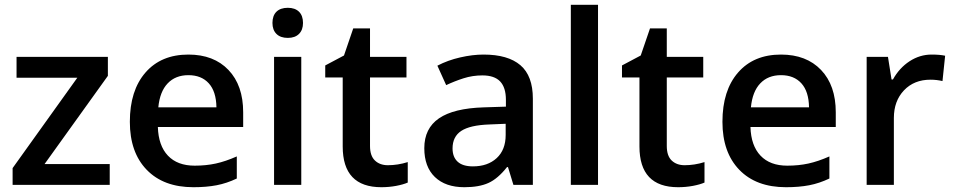

<svg xmlns="http://www.w3.org/2000/svg" viewBox="-20 -780 4025 810"><path d="M442.9 0H33.2V-70.8L306.2 -452.1H49.8V-540H435.1V-460L168 -87.9H442.9Z M795.9 9.8Q669.9 9.8 598.9 -63.7Q527.8 -137.2 527.8 -266.1Q527.8 -398.4 593.8 -474.1Q659.7 -549.8 774.9 -549.8Q881.8 -549.8 943.8 -484.9Q1005.9 -419.9 1005.9 -306.2V-244.1H646Q648.4 -165.5 688.5 -123.3Q728.5 -81.1 801.3 -81.1Q849.1 -81.1 890.4 -90.1Q931.6 -99.1 979 -120.1V-26.9Q937 -6.8 894 1.5Q851.1 9.8 795.9 9.8ZM774.9 -462.9Q720.2 -462.9 687.3 -428.2Q654.3 -393.6 647.9 -327.1H893.1Q892.1 -394 860.8 -428.5Q829.6 -462.9 774.9 -462.9Z M1251 0H1136.2V-540H1251ZM1129.4 -683.1Q1129.4 -713.9 1146.2 -730.5Q1163.1 -747.1 1194.3 -747.1Q1224.6 -747.1 1241.5 -730.5Q1258.3 -713.9 1258.3 -683.1Q1258.3 -653.8 1241.5 -637Q1224.6 -620.1 1194.3 -620.1Q1163.1 -620.1 1146.2 -637Q1129.4 -653.8 1129.4 -683.1Z M1616.2 -83Q1658.2 -83 1700.2 -96.2V-9.8Q1681.2 -1.5 1651.1 4.2Q1621.1 9.8 1588.9 9.8Q1425.8 9.8 1425.8 -162.1V-453.1H1352.1V-503.9L1431.2 -545.9L1470.2 -660.2H1541V-540H1694.8V-453.1H1541V-164.1Q1541 -122.6 1561.8 -102.8Q1582.5 -83 1616.2 -83Z M2146 0 2123 -75.2H2119.1Q2080.1 -25.9 2040.5 -8.1Q2001 9.8 1939 9.8Q1859.4 9.8 1814.7 -33.2Q1770 -76.2 1770 -154.8Q1770 -238.3 1832 -280.8Q1894 -323.2 2021 -327.1L2114.3 -330.1V-358.9Q2114.3 -410.6 2090.1 -436.3Q2065.9 -461.9 2015.1 -461.9Q1973.6 -461.9 1935.5 -449.7Q1897.5 -437.5 1862.3 -420.9L1825.2 -502.9Q1869.1 -525.9 1921.4 -537.8Q1973.6 -549.8 2020 -549.8Q2123 -549.8 2175.5 -504.9Q2228 -460 2228 -363.8V0ZM1975.1 -78.1Q2037.6 -78.1 2075.4 -113Q2113.3 -147.9 2113.3 -210.9V-257.8L2043.9 -254.9Q1962.9 -252 1926 -227.8Q1889.2 -203.6 1889.2 -153.8Q1889.2 -117.7 1910.6 -97.9Q1932.1 -78.1 1975.1 -78.1Z M2502.9 0H2388.2V-759.8H2502.9Z M2868.2 -83Q2910.2 -83 2952.1 -96.2V-9.8Q2933.1 -1.5 2903.1 4.2Q2873 9.8 2840.8 9.8Q2677.7 9.8 2677.7 -162.1V-453.1H2604V-503.9L2683.1 -545.9L2722.2 -660.2H2793V-540H2946.8V-453.1H2793V-164.1Q2793 -122.6 2813.7 -102.8Q2834.5 -83 2868.2 -83Z M3295.9 9.8Q3169.9 9.8 3098.9 -63.7Q3027.8 -137.2 3027.8 -266.1Q3027.8 -398.4 3093.8 -474.1Q3159.7 -549.8 3274.9 -549.8Q3381.8 -549.8 3443.8 -484.9Q3505.9 -419.9 3505.9 -306.2V-244.1H3146Q3148.4 -165.5 3188.5 -123.3Q3228.5 -81.1 3301.3 -81.1Q3349.1 -81.1 3390.4 -90.1Q3431.6 -99.1 3479 -120.1V-26.9Q3437 -6.8 3394 1.5Q3351.1 9.8 3295.9 9.8ZM3274.9 -462.9Q3220.2 -462.9 3187.3 -428.2Q3154.3 -393.6 3147.9 -327.1H3393.1Q3392.1 -394 3360.8 -428.5Q3329.6 -462.9 3274.9 -462.9Z M3910.2 -549.8Q3944.8 -549.8 3967.3 -544.9L3956.1 -438Q3931.6 -443.8 3905.3 -443.8Q3836.4 -443.8 3793.7 -398.9Q3751 -354 3751 -282.2V0H3636.2V-540H3726.1L3741.2 -444.8H3747.1Q3773.9 -493.2 3817.1 -521.5Q3860.4 -549.8 3910.2 -549.8Z"/></svg>

Font: JBL Sans
Style: Semibold
Weight: 600
Version: Version 1.10